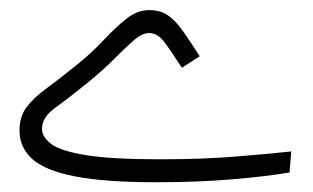

<svg xmlns="http://www.w3.org/2000/svg" viewBox="-20 -363 626 384"><path d="M293.5 1.5Q191.4 1.5 131.1 -10Q70.8 -21.5 44.9 -44.7Q19 -67.9 19 -102.1Q19 -129.9 33.2 -148.7Q47.4 -167.5 72 -185.5Q96.7 -203.6 128.9 -229.5Q161.6 -255.4 186 -281.5Q210.4 -307.6 232.4 -325.2Q254.4 -342.8 278.3 -342.8Q298.3 -342.8 312.5 -334.5Q326.7 -326.2 341.8 -306.2Q356.9 -286.1 379.4 -250.5L343.8 -227.5Q320.3 -263.7 307.6 -280.3Q294.9 -296.9 277.8 -296.9Q264.2 -296.9 247.1 -282Q230 -267.1 207.3 -244.1Q184.6 -221.2 154.3 -196.8Q116.2 -166 90.1 -147.2Q64 -128.4 64 -105.5Q64 -88.9 82.5 -75Q101.1 -61 152.1 -52.7Q203.1 -44.4 300.3 -44.4Q382.8 -44.4 450.2 -49.8Q517.6 -55.2 562.5 -60.1L559.1 -18.1Q514.6 -10.3 444.6 -4.4Q374.5 1.5 293.5 1.5Z"/></svg>

Font: Cascadia Mono NF ExtraLight
Style: Regular
Weight: 200
Monospace: yes
Designer: Aaron Bell
Foundry: Saja Typeworks
Version: Version 2404.023; ttfautohint (v1.8.4)